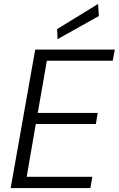

<svg xmlns="http://www.w3.org/2000/svg" viewBox="-20 -951 601 971"><path d="M34 0 158 -700H561L550 -644H217L171 -380H474L465 -324H161L115 -57H447L437 0ZM271 -753 269 -804 476 -931 480 -870Z"/></svg>

Font: DM Sans Light
Style: Italic
Weight: 300
Italic angle: -10°
Designer: Colophon Foundry, Jonny Pinhorn
Foundry: Colophon Foundry
Version: Version 4.004;gftools[0.9.30]